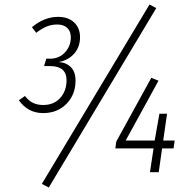

<svg xmlns="http://www.w3.org/2000/svg" viewBox="-20 -766 866 854"><path d="M336 -601Q336 -557 310 -527.5Q284 -498 241 -490Q275 -488 295.5 -467Q316 -446 316 -408Q316 -345 275.5 -304Q235 -263 172 -263Q104 -263 64 -320L91 -339Q108 -317 127.5 -308Q147 -299 172 -299Q220 -299 248 -330.5Q276 -362 276 -409Q276 -472 203 -472H176L186 -505H203Q243 -505 269 -533Q295 -561 295 -600Q295 -627 279 -642Q263 -657 235 -657Q210 -657 188.5 -648.5Q167 -640 141 -620L122 -645Q177 -691 238 -691Q284 -691 310 -666Q336 -641 336 -601ZM645 -746 675 -730 197 68 166 52ZM757 -141 752 -106H701L686 0H647L663 -106H493L497 -136L653 -420L685 -407L539 -141H668L689 -260H723L706 -141Z"/></svg>

Font: Fira Sans Condensed ExtraLight
Style: Italic
Weight: 275
Width: 3
Italic angle: -8°
Designer: Carrois Corporate & Edenspiekermann AG
Foundry: Carrois Corporate GbR & Edenspiekermann AG
Version: Version 4.203